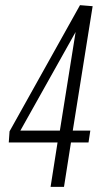

<svg xmlns="http://www.w3.org/2000/svg" viewBox="-20 -723 400 744"><path d="M14 -171 17 -214 290 -703 339 -699 262 -217H330L323 -171H255L228 1H176L203 -171ZM59 -217H212L273 -599Z"/></svg>

Font: Georama Condensed Light
Style: Italic
Weight: 300
Width: 3
Italic angle: -9°
Designer: Jean-Baptiste Levee
Foundry: Production Type
Version: Version 1.000